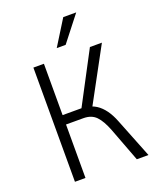

<svg xmlns="http://www.w3.org/2000/svg" viewBox="-166 -1018 908 1114"><g transform="rotate(-20 288.5 -460.5)"><path d="M100 0V-705H165V-388H290L272 -370L449 -705H523L337 -362L312 -384Q344 -380 370.5 -363Q397 -346 419 -316Q441 -286 458 -242L554 0H482L403 -209Q379 -271 350.5 -300.5Q322 -330 272 -330H165V0ZM266 -765 363 -921H443L321 -765Z"/></g></svg>

Font: Nunito Sans 7pt Condensed Light
Style: Regular
Weight: 300
Width: 3
Designer: Vernon Adams
Foundry: Vernon Adams
Version: Version 3.101;gftools[0.9.27]